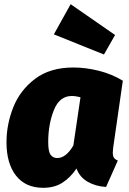

<svg xmlns="http://www.w3.org/2000/svg" viewBox="-20 -876 614 916"><path d="M566 -491 520 -172Q518 -152 518 -147Q518 -133 523 -124.5Q528 -116 542 -110L486 16Q436 13 398 -9Q360 -31 345 -72Q316 -29 278 -4.5Q240 20 186 20Q102 20 56.5 -38Q11 -96 11 -197Q11 -283 43.5 -364.5Q76 -446 147.5 -500Q219 -554 330 -554Q389 -554 451 -538.5Q513 -523 566 -491ZM210 -198Q210 -153 221.5 -137.5Q233 -122 253 -122Q295 -122 330 -182L364 -412Q342 -418 322 -418Q264 -418 237 -350.5Q210 -283 210 -198ZM317 -856 529 -709 476 -616 237 -712Z"/></svg>

Font: Fira Sans Black
Style: Italic
Weight: 900
Italic angle: -8°
Designer: Carrois Corporate & Edenspiekermann AG
Foundry: Carrois Corporate GbR & Edenspiekermann AG
Version: Version 4.203